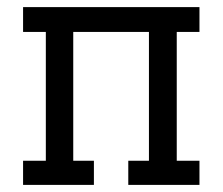

<svg xmlns="http://www.w3.org/2000/svg" viewBox="-20 -520 626 540"><path d="M44.9 0V-67.9H108.9V-430.2H44.9V-500H541V-430.2H477.1V-67.9H541V0H340.8V-67.9H398.9V-430.2H186V-67.9H244.1V0Z"/></svg>

Font: Kelly Slab
Style: Regular
Weight: 400
Designer: Denis Masharov
Foundry: Denis Masharov
Version: Version 1.001